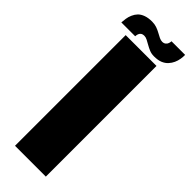

<svg xmlns="http://www.w3.org/2000/svg" viewBox="-299 -813 828 828"><g transform="rotate(45 115.0 -398.5)"><path d="M19.5 0H207.5V-675H19.5ZM170.5 -696.5Q194.5 -696.5 210 -703Q225.5 -709.5 235.5 -720.5Q245.5 -731.5 251.2 -744.2Q257 -757 259.2 -770.8Q261.5 -784.5 261 -796H178Q178 -790.5 175.5 -783Q173 -775.5 166.8 -770.8Q160.5 -766 151 -766Q142.5 -766 133 -770.5Q123.5 -775 112 -781.5Q100.5 -788 87.5 -792.5Q74.5 -797 59 -797Q36 -797 19.5 -791Q3 -785 -6.8 -774.8Q-16.5 -764.5 -22.2 -751.2Q-28 -738 -29.8 -725Q-31.5 -712 -32.5 -700.5H52Q52 -706 54 -713.2Q56 -720.5 62 -725.2Q68 -730 79 -730Q87.5 -730 97.2 -725Q107 -720 118.2 -713.5Q129.5 -707 142 -701.8Q154.5 -696.5 170.5 -696.5Z"/></g></svg>

Font: Anybody ExtraCondensed Black
Style: Regular
Weight: 900
Width: 2
Version: Version 1.113;gftools[0.9.25]